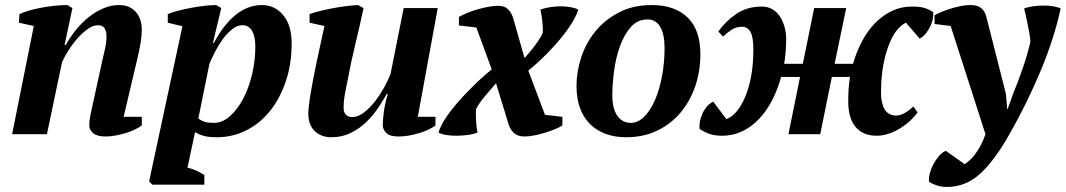

<svg xmlns="http://www.w3.org/2000/svg" viewBox="-20 -532 4224 761"><path d="M384 -285Q391 -316 396.5 -340Q402 -364 402 -390Q402 -407 394.5 -419.5Q387 -432 368 -432Q349 -432 328.5 -417.5Q308 -403 288.5 -381.5Q269 -360 252.5 -334Q236 -308 226 -286L166 0H28L114 -429L55 -442L57 -476Q71 -483 93 -489.5Q115 -496 141 -501Q167 -506 194.5 -509Q222 -512 247 -512L267 -500L236 -354H241Q259 -387 283 -416Q307 -445 334 -466Q361 -487 391 -499.5Q421 -512 452 -512Q494 -512 518 -485Q542 -458 542 -413Q542 -390 537 -360.5Q532 -331 525 -302L470 -69H542V-35Q532 -27 515.5 -19Q499 -11 479.5 -5Q460 1 439 5Q418 9 399 9Q365 9 349.5 -4Q334 -17 334 -34Q334 -55 339 -79Q344 -103 349 -125Z M723 133Q740 136 758.5 144.5Q777 153 790 162V200H584L571 187L703 -428L645 -442V-476Q661 -483 686 -489.5Q711 -496 738 -501Q765 -506 791 -509Q817 -512 837 -512L857 -500L824 -362H828Q844 -393 864.5 -420.5Q885 -448 908.5 -468.5Q932 -489 959.5 -500.5Q987 -512 1018 -512Q1069 -512 1102.5 -472Q1136 -432 1136 -360Q1136 -279 1113 -210.5Q1090 -142 1050.5 -92.5Q1011 -43 956.5 -15.5Q902 12 839 12Q810 12 791.5 7.5Q773 3 753 -8ZM941 -432Q920 -432 900.5 -416.5Q881 -401 864 -378Q847 -355 833 -328Q819 -301 810 -279L766 -62Q779 -53 791.5 -49Q804 -45 828 -45Q862 -45 892 -72Q922 -99 944.5 -142Q967 -185 979.5 -239Q992 -293 992 -346Q992 -388 979 -410Q966 -432 941 -432Z M1706 -69V-35Q1696 -27 1679.5 -19Q1663 -11 1643.5 -5Q1624 1 1602.5 5Q1581 9 1560 9Q1524 9 1510.5 -5.5Q1497 -20 1497 -36Q1497 -54 1501 -86Q1505 -118 1517 -160H1513Q1500 -136 1480 -106Q1460 -76 1433 -49.5Q1406 -23 1371 -5.5Q1336 12 1294 12Q1253 12 1227.5 -12.5Q1202 -37 1202 -82Q1202 -104 1208.5 -145Q1215 -186 1224.5 -234.5Q1234 -283 1245.5 -334.5Q1257 -386 1266 -429L1207 -442V-476Q1223 -482 1247 -488Q1271 -494 1297 -499Q1323 -504 1350 -507.5Q1377 -511 1399 -512L1421 -500Q1405 -425 1388.5 -357.5Q1372 -290 1358 -215Q1353 -191 1347.5 -162Q1342 -133 1342 -104Q1342 -86 1351.5 -77Q1361 -68 1375 -68Q1400 -68 1424.5 -87.5Q1449 -107 1469.5 -134.5Q1490 -162 1505.5 -191Q1521 -220 1528 -239L1580 -500H1715L1636 -69Z M1946 -202Q1926 -179 1903 -152Q1880 -125 1867 -100Q1866 -92 1866 -79Q1866 -66 1867 -52Q1868 -38 1869.5 -25.5Q1871 -13 1873 -7Q1856 0 1833.5 3Q1811 6 1789 6Q1767 6 1748 3Q1729 0 1718 -7Q1727 -37 1752.5 -73Q1778 -109 1809.5 -143.5Q1841 -178 1873.5 -208.5Q1906 -239 1929 -257L1868 -423L1799 -431V-465Q1813 -473 1832.5 -481Q1852 -489 1873 -495Q1894 -501 1915.5 -505Q1937 -509 1954 -509Q1980 -509 1993.5 -495.5Q2007 -482 2014 -460L2059 -302Q2078 -322 2099 -350Q2120 -378 2131 -401Q2132 -408 2131.5 -421Q2131 -434 2129.5 -448.5Q2128 -463 2125.5 -475.5Q2123 -488 2122 -494Q2159 -507 2203 -507Q2223 -507 2242 -503.5Q2261 -500 2272 -494Q2263 -464 2238.5 -428Q2214 -392 2184 -358Q2154 -324 2123.5 -295.5Q2093 -267 2074 -252L2140 -77L2209 -69V-35Q2199 -28 2181 -20.5Q2163 -13 2142 -6.5Q2121 0 2099 4.5Q2077 9 2059 9Q2033 9 2018 -4Q2003 -17 1996 -39Z M2265 -192Q2265 -246 2283 -302.5Q2301 -359 2338 -405.5Q2375 -452 2431.5 -482Q2488 -512 2564 -512Q2654 -512 2705 -463Q2756 -414 2756 -317Q2756 -251 2736 -191.5Q2716 -132 2678 -86.5Q2640 -41 2585.5 -14.5Q2531 12 2461 12Q2419 12 2383 -0.5Q2347 -13 2320.5 -38.5Q2294 -64 2279.5 -102Q2265 -140 2265 -192ZM2547 -455Q2507 -455 2480.5 -425Q2454 -395 2437.5 -349.5Q2421 -304 2414 -251Q2407 -198 2407 -153Q2407 -102 2426.5 -73.5Q2446 -45 2480 -45Q2509 -45 2533.5 -69.5Q2558 -94 2576 -135.5Q2594 -177 2604 -230.5Q2614 -284 2614 -342Q2614 -397 2596.5 -426Q2579 -455 2547 -455Z M2827 -407Q2854 -446 2897 -476Q2940 -506 3000 -506Q3023 -506 3041 -495.5Q3059 -485 3071 -467Q3083 -449 3089.5 -425.5Q3096 -402 3096 -377Q3096 -351 3094 -326.5Q3092 -302 3088 -279H3162L3207 -500H3334L3288 -279H3361Q3375 -328 3397.5 -370Q3420 -412 3450 -442Q3480 -472 3516 -489Q3552 -506 3594 -506Q3625 -506 3642.5 -501Q3660 -496 3679 -484Q3680 -473 3677.5 -458.5Q3675 -444 3668 -429Q3661 -414 3650.5 -400.5Q3640 -387 3625 -379L3571 -442Q3556 -436 3538.5 -416.5Q3521 -397 3506.5 -363Q3492 -329 3482 -279.5Q3472 -230 3472 -164Q3472 -123 3486.5 -98.5Q3501 -74 3532 -74Q3549 -74 3567.5 -85Q3586 -96 3600 -110L3617 -87Q3606 -71 3588.5 -54.5Q3571 -38 3549.5 -24.5Q3528 -11 3503.5 -2.5Q3479 6 3455 6Q3424 6 3402.5 -4.5Q3381 -15 3367.5 -33.5Q3354 -52 3348 -76.5Q3342 -101 3342 -129Q3342 -155 3343.5 -179Q3345 -203 3349 -227H3277L3231 0H3105L3151 -227H3076Q3062 -176 3039.5 -133Q3017 -90 2987 -59Q2957 -28 2920.5 -11Q2884 6 2842 6Q2811 6 2790 -2Q2769 -10 2753 -21Q2751 -34 2754 -50Q2757 -66 2764 -81.5Q2771 -97 2782 -110Q2793 -123 2807 -129L2859 -60Q2880 -67 2899.5 -90Q2919 -113 2934 -149Q2949 -185 2957.5 -232Q2966 -279 2966 -336Q2966 -385 2954.5 -405.5Q2943 -426 2920 -426Q2898 -426 2879 -413.5Q2860 -401 2846 -387Z M3748 -429 3684 -437V-471Q3689 -475 3704 -481.5Q3719 -488 3739.5 -495Q3760 -502 3783 -507Q3806 -512 3828 -512Q3855 -512 3870 -499Q3885 -486 3890 -463L3967 -160L3972 -100H3974L3995 -159Q4015 -207 4034 -262.5Q4053 -318 4064 -366Q4064 -377 4060.5 -396.5Q4057 -416 4053 -436.5Q4049 -457 4045 -474.5Q4041 -492 4039 -498Q4053 -504 4074 -507Q4095 -510 4116 -510Q4137 -510 4155 -507Q4173 -504 4184 -498Q4158 -379 4104.5 -251Q4051 -123 3981 0Q3923 103 3865.5 156Q3808 209 3733 209Q3712 209 3694.5 203.5Q3677 198 3663 189Q3660 175 3665 156Q3670 137 3679.5 119Q3689 101 3702 86Q3715 71 3729 66L3804 119Q3811 114 3822 104.5Q3833 95 3844 80.5Q3855 66 3866 46Q3877 26 3886 0Z"/></svg>

Font: PT Serif
Style: Bold Italic
Weight: 700
Italic angle: -12°
Designer: A.Korolkova, O.Umpeleva, V.Yefimov
Foundry: ParaType Ltd
Version: Version 1.000W OFL